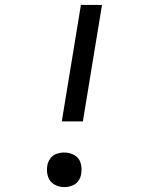

<svg xmlns="http://www.w3.org/2000/svg" viewBox="-20 -755 616 783"><path d="M318 -260 396 -735H310L232 -260ZM242 8Q257 8 273 2.5Q289 -3 299 -16.5Q309 -30 311 -46Q315 -68 309 -89.5Q303 -111 284 -122Q265 -133 242 -133Q227 -133 211.5 -128Q196 -123 185.5 -109Q175 -95 173 -80Q169 -57 175.5 -35.5Q182 -14 201 -3Q220 8 242 8Z"/></svg>

Font: Iosevka Sparkle
Style: Italic
Weight: 400
Italic angle: -9°
Designer: Belleve Invis
Foundry: Belleve Invis
Version: Version 4.5.0; ttfautohint (v1.8.3)